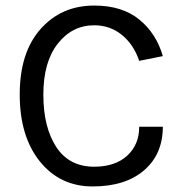

<svg xmlns="http://www.w3.org/2000/svg" viewBox="-20 -660 653 691"><path d="M319 -640Q420 -640 481.5 -589.5Q543 -539 566 -458L481 -441Q461 -500 418.5 -534.5Q376 -569 319 -569Q240 -569 188 -503Q136 -437 136 -319.5Q136 -202 182.5 -131Q229 -60 319 -60Q394 -60 437.5 -99.5Q481 -139 481 -204H566Q566 -105 498.5 -47Q431 11 313.5 11Q196 11 123.5 -79Q51 -169 51 -320Q51 -471 126 -555.5Q201 -640 319 -640Z"/></svg>

Font: Karmilla
Style: Regular
Weight: 400
Designer: Jonathan Pinhorn
Version: Version 1.000